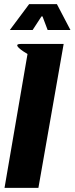

<svg xmlns="http://www.w3.org/2000/svg" viewBox="-20 -915 363 935"><path d="M290 -701 167 0H2L114 -652Q105 -657 92.5 -665.5Q80 -674 71.5 -682Q63 -690 64 -695.5Q65 -701 83 -701ZM28 -769 122 -895H130H249H257L323 -769H306H222H212L187 -835H182L139 -769H130H45Z"/></svg>

Font: Relentless
Style: Condensed Bold Italic
Weight: 700
Width: 3
Italic angle: -7°
Designer: Sparks studio
Foundry: Sparks Studio
Version: Version 1.101